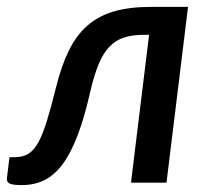

<svg xmlns="http://www.w3.org/2000/svg" viewBox="-35 -530 602 557"><path d="M127 -274.5Q142.5 -337.5 164.2 -382.2Q186 -427 218 -455.2Q250 -483.5 295 -496.8Q340 -510 403 -510H510.5L448 0H345L397.5 -429H381.5Q349 -429 325 -421.2Q301 -413.5 283 -395Q265 -376.5 252 -345.8Q239 -315 228 -269Q210.5 -190.5 190.2 -137.5Q170 -84.5 145.8 -52.5Q121.5 -20.5 92.5 -6.8Q63.5 7 28.5 7Q3 7 -6.5 2.8Q-16 -1.5 -15 -12.5L-7.5 -74H8.5Q31.5 -74 47.8 -84.2Q64 -94.5 76.8 -118Q89.5 -141.5 101.2 -179.8Q113 -218 127 -274.5Z"/></svg>

Font: Lato SemiBold
Style: Italic
Weight: 600
Italic angle: -7°
Designer: Lukasz Dziedzic with Adam Twardoch and Botio Nikoltchev
Foundry: tyPoland Lukasz Dziedzic
Version: Version 2.015; 2015-08-06; http://www.latofonts.com/